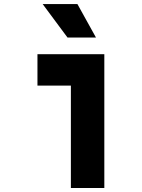

<svg xmlns="http://www.w3.org/2000/svg" viewBox="-20 -937 707 957"><path d="M458.3 -750H316.4L192.7 -916.7H365.9ZM333.3 0V-510.4H166.7V-666.7H500V0Z"/></svg>

Font: Monoid
Style: Bold
Weight: 700
Width: 4
Designer: Andreas Larsen (@larsenwork)
Version: Version 0.61